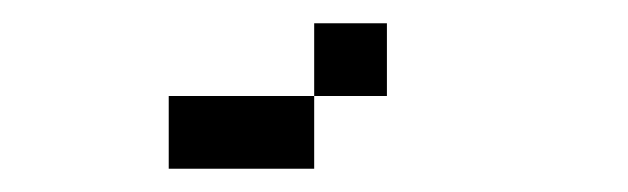

<svg xmlns="http://www.w3.org/2000/svg" viewBox="-20 -20 540 165"><path d="M312.5 62.5V0H250V62.5H125V125H250V62.5Z"/></svg>

Font: Unifont
Style: Regular
Weight: 500
Version: Version 15.1.04